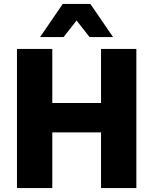

<svg xmlns="http://www.w3.org/2000/svg" viewBox="-20 -953 777 973"><path d="M66 0V-705H245V-431H492V-705H671V0H492V-282H245V0ZM183 -765 298 -933H438L553 -765H434L368 -849L302 -765Z"/></svg>

Font: Nunito Sans 10pt SemiCondensed Black
Style: Regular
Weight: 900
Width: 4
Designer: Vernon Adams
Foundry: Vernon Adams
Version: Version 3.101;gftools[0.9.27]